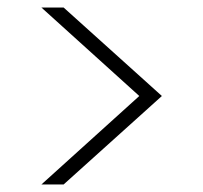

<svg xmlns="http://www.w3.org/2000/svg" viewBox="-20 -524 540 510"><path d="M90 -34 350 -269 90 -504H149L410 -269L149 -34Z"/></svg>

Font: DM Sans ExtraLight
Style: Regular
Weight: 200
Designer: Colophon Foundry, Jonny Pinhorn
Foundry: Colophon Foundry
Version: Version 4.004; ttfautohint (v1.8.4.7-5d5b)